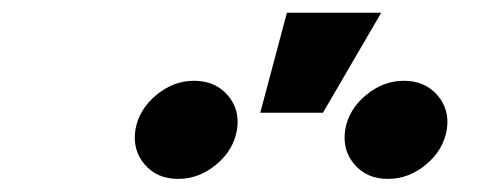

<svg xmlns="http://www.w3.org/2000/svg" viewBox="-20 -887 769 299"><path d="M584 -608.4Q551.3 -608.4 532 -630.9Q512.7 -653.3 517.6 -685.1Q522.9 -716.3 549.8 -738.8Q576.7 -761.2 608.9 -761.2Q641.6 -761.2 661.1 -738.8Q680.7 -716.3 675.8 -685.1Q670.4 -653.3 643.6 -630.9Q616.7 -608.4 584 -608.4ZM257.3 -608.4Q224.6 -608.4 205.3 -630.9Q186 -653.3 190.9 -685.1Q196.3 -716.3 223.1 -738.8Q250 -761.2 282.2 -761.2Q314.9 -761.2 334.5 -738.8Q354 -716.3 349.1 -685.1Q343.8 -653.3 316.9 -630.9Q290 -608.4 257.3 -608.4ZM385.3 -711.4 426.8 -867.2H573.7L482.9 -711.4Z"/></svg>

Font: Inter 18pt ExtraBold
Style: Italic
Weight: 800
Italic angle: -9.3988°
Designer: Rasmus Andersson
Foundry: rsms
Version: Version 4.001;git-66647c0bb